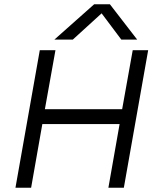

<svg xmlns="http://www.w3.org/2000/svg" viewBox="-20 -887 720 907"><path d="M425 -867H499L628 -700H553L460 -824L324 -700H237ZM168 -650H242L192 -371H557L607 -650H680L565 0H492L545 -301H180L127 0H53Z"/></svg>

Font: Overused Grotesk
Style: Italic
Weight: 400
Italic angle: -10°
Version: Version 0.003